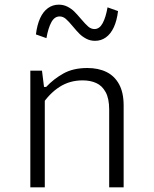

<svg xmlns="http://www.w3.org/2000/svg" viewBox="-20 -803 660 823"><path d="M172 0H110V-500H160L170 -420H172ZM448 0V-333.5Q448 -380.5 432.8 -408.2Q417.5 -436 392.2 -447.2Q367 -458.5 334.5 -458.5Q278.5 -458.5 234.8 -430.2Q191 -402 158 -351V-430.5H178Q210.5 -465 252.2 -488.2Q294 -511.5 354.5 -511.5Q401.5 -511.5 436.2 -494.5Q471 -477.5 490.5 -441.8Q510 -406 510 -351V0ZM327.5 -721.5Q346.5 -699 358.5 -688.8Q370.5 -678.5 385 -678.5Q406.5 -678.5 420 -703.5Q433.5 -728.5 441 -771.5L486 -755.5Q481 -714.5 467.8 -686Q454.5 -657.5 434 -642.8Q413.5 -628 387.5 -628Q367 -628 350.2 -636.8Q333.5 -645.5 321.2 -657.5Q309 -669.5 292.5 -689.5Q274 -712 262 -722.2Q250 -732.5 235.5 -732.5Q213.5 -732.5 200 -707.5Q186.5 -682.5 179 -639.5L134 -655.5Q139 -696.5 152 -725Q165 -753.5 185.5 -768.2Q206 -783 232 -783Q252.5 -783 269.5 -774.2Q286.5 -765.5 298.8 -753.2Q311 -741 327.5 -721.5Z"/></svg>

Font: Monaspace Neon Var ExtraLight
Style: Regular
Weight: 200
Designer: Riley Cran and the Lettermatic Team
Version: Version 1.200 (Monaspace Neon Var)